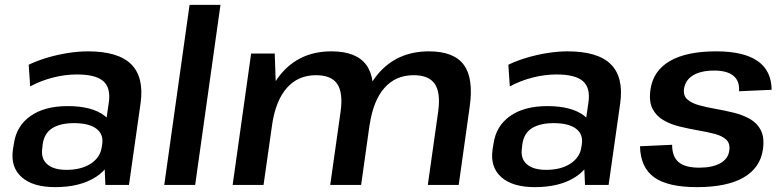

<svg xmlns="http://www.w3.org/2000/svg" viewBox="-20 -760 3214 789"><path d="M405 -188 427 -338Q436 -399 404.5 -426.5Q373 -454 296 -454Q248 -454 198.5 -441.5Q149 -429 104 -405L98 -494Q131 -510 172.5 -522.5Q214 -535 258 -542Q302 -549 341 -549Q465 -549 518.5 -496.5Q572 -444 558 -338L510 0H413ZM207 9Q115 9 69 -32Q23 -73 33 -145L37 -169Q47 -242 105 -283Q163 -324 258 -324Q358 -324 409.5 -284.5Q461 -245 451 -173L448 -148Q438 -74 373.5 -32.5Q309 9 207 9ZM253 -62Q314 -62 353 -87.5Q392 -113 398 -155L400 -168Q406 -209 375.5 -231.5Q345 -254 284 -254Q228 -254 194.5 -233Q161 -212 155 -164L154 -153Q147 -109 173.5 -85.5Q200 -62 253 -62Z M886 -740 782 0H655L759 -740Z M1781 -304Q1791 -380 1766.5 -415.5Q1742 -451 1680 -451Q1606 -451 1560 -399Q1514 -347 1499 -247L1439 -171L1448 -239Q1468 -388 1544.5 -468.5Q1621 -549 1743 -549Q1845 -549 1886 -493.5Q1927 -438 1910 -320L1865 0H1738ZM1012 -540H1109L1115 -365L1063 0H936ZM1380 -304Q1390 -380 1365.5 -415.5Q1341 -451 1279 -451Q1205 -451 1159 -399Q1113 -347 1098 -247L1038 -171L1048 -239Q1071 -390 1146.5 -469.5Q1222 -549 1342 -549Q1444 -549 1485 -493.5Q1526 -438 1509 -320L1464 0H1337Z M2376 -188 2398 -338Q2407 -399 2375.5 -426.5Q2344 -454 2267 -454Q2219 -454 2169.5 -441.5Q2120 -429 2075 -405L2069 -494Q2102 -510 2143.5 -522.5Q2185 -535 2229 -542Q2273 -549 2312 -549Q2436 -549 2489.5 -496.5Q2543 -444 2529 -338L2481 0H2384ZM2178 9Q2086 9 2040 -32Q1994 -73 2004 -145L2008 -169Q2018 -242 2076 -283Q2134 -324 2229 -324Q2329 -324 2380.5 -284.5Q2432 -245 2422 -173L2419 -148Q2409 -74 2344.5 -32.5Q2280 9 2178 9ZM2224 -62Q2285 -62 2324 -87.5Q2363 -113 2369 -155L2371 -168Q2377 -209 2346.5 -231.5Q2316 -254 2255 -254Q2199 -254 2165.5 -233Q2132 -212 2126 -164L2125 -153Q2118 -109 2144.5 -85.5Q2171 -62 2224 -62Z M2844 9Q2724 9 2668 -31.5Q2612 -72 2610 -159L2742 -165Q2742 -116 2769 -93.5Q2796 -71 2853 -71Q2908 -71 2940.5 -89.5Q2973 -108 2977 -142Q2981 -171 2964 -186.5Q2947 -202 2916 -210Q2885 -218 2847.5 -224.5Q2810 -231 2773 -240Q2736 -249 2706.5 -266Q2677 -283 2661.5 -313Q2646 -343 2653 -392Q2664 -469 2732.5 -509Q2801 -549 2923 -549Q3036 -549 3093 -509.5Q3150 -470 3151 -391L3017 -385Q3020 -427 2994 -448.5Q2968 -470 2915 -470Q2861 -470 2829 -451Q2797 -432 2791 -396Q2787 -367 2804.5 -351.5Q2822 -336 2853 -327.5Q2884 -319 2921 -312.5Q2958 -306 2995 -297Q3032 -288 3062 -271Q3092 -254 3107 -224Q3122 -194 3115 -145Q3104 -70 3035.5 -30.5Q2967 9 2844 9Z"/></svg>

Font: Pathway Extreme 8pt Thin 12pt SemiBold
Style: Italic
Weight: 600
Italic angle: -8°
Version: Version 1.001;gftools[0.9.26]